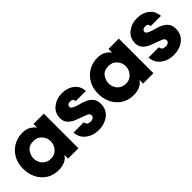

<svg xmlns="http://www.w3.org/2000/svg" viewBox="114 -1366 2177 2177"><g transform="rotate(-45 1203.0 -277.5)"><path d="M642.6 -554.7Q601.6 -554.7 476.6 -554.7Q476.6 -540 476.6 -496.1Q460.9 -521.5 420.9 -547.9Q380.9 -574.2 313.5 -574.2Q274.4 -574.2 237.3 -563.5Q201.2 -553.7 168.9 -534.2Q109.4 -498 71.3 -432.6Q34.2 -367.2 34.2 -278.3Q34.2 -236.3 43 -197.3Q52.7 -158.2 70.3 -124Q103.5 -60.5 165 -20.5Q227.5 18.6 313.5 18.6Q361.3 18.6 408.2 0Q454.1 -19.5 476.6 -59.6Q476.6 -40 476.6 0Q518.6 0 642.6 0Q642.6 -138.7 642.6 -554.7ZM200.2 -276.4Q200.2 -323.2 232.4 -371.1Q265.6 -418.9 336.9 -418.9Q389.6 -418.9 419.9 -394.5Q449.2 -370.1 462.9 -341.8Q471.7 -325.2 474.6 -306.6Q477.5 -293 477.5 -280.3Q477.5 -274.4 476.6 -268.6Q475.6 -250 469.7 -232.4Q464.8 -214.8 454.1 -198.2Q438.5 -172.9 410.2 -154.3Q381.8 -135.7 337.9 -135.7Q311.5 -135.7 291 -143.6Q270.5 -150.4 254.9 -163.1Q225.6 -185.5 212.9 -217.8Q200.2 -250 200.2 -275.4Q200.2 -275.4 200.2 -276.4Z M1163.1 -399.4Q1156.2 -470.7 1119.1 -507.8Q1083 -544.9 1039.1 -559.6Q1015.6 -567.4 992.2 -571.3Q968.8 -574.2 950.2 -574.2Q864.3 -574.2 799.8 -523.4Q735.4 -472.7 735.4 -385.7Q735.4 -330.1 774.4 -293.9Q813.5 -257.8 867.2 -241.2Q946.3 -210 980.5 -198.2Q1013.7 -185.5 1013.7 -157.2Q1013.7 -136.7 995.1 -125Q977.5 -114.3 956.1 -114.3Q951.2 -114.3 924.8 -120.1Q898.4 -127 893.6 -165Q837.9 -165 728.5 -165Q735.4 -93.8 772.5 -54.7Q810.5 -15.6 856.4 2Q881.8 11.7 907.2 14.6Q931.6 18.6 954.1 18.6Q1045.9 18.6 1113.3 -32.2Q1179.7 -84 1179.7 -174.8Q1179.7 -233.4 1152.3 -265.6Q1124 -298.8 1082 -317.4Q1060.5 -327.1 1035.2 -335Q1010.7 -341.8 986.3 -348.6Q953.1 -358.4 926.8 -372.1Q901.4 -384.8 901.4 -404.3Q901.4 -415 911.1 -427.7Q921.9 -441.4 948.2 -441.4Q984.4 -441.4 992.2 -424.8Q999 -408.2 1000 -399.4Q1054.7 -399.4 1163.1 -399.4Z M1845.7 -554.7Q1804.7 -554.7 1679.7 -554.7Q1679.7 -540 1679.7 -496.1Q1664.1 -521.5 1624 -547.9Q1584 -574.2 1516.6 -574.2Q1477.5 -574.2 1440.4 -563.5Q1404.3 -553.7 1372.1 -534.2Q1312.5 -498 1274.4 -432.6Q1237.3 -367.2 1237.3 -278.3Q1237.3 -236.3 1246.1 -197.3Q1255.9 -158.2 1273.4 -124Q1306.6 -60.5 1368.2 -20.5Q1430.7 18.6 1516.6 18.6Q1564.5 18.6 1611.3 0Q1657.2 -19.5 1679.7 -59.6Q1679.7 -40 1679.7 0Q1721.7 0 1845.7 0Q1845.7 -138.7 1845.7 -554.7ZM1403.3 -276.4Q1403.3 -323.2 1435.5 -371.1Q1468.8 -418.9 1540 -418.9Q1592.8 -418.9 1623 -394.5Q1652.3 -370.1 1666 -341.8Q1674.8 -325.2 1677.7 -306.6Q1680.7 -293 1680.7 -280.3Q1680.7 -274.4 1679.7 -268.6Q1678.7 -250 1672.9 -232.4Q1668 -214.8 1657.2 -198.2Q1641.6 -172.9 1613.3 -154.3Q1585 -135.7 1541 -135.7Q1514.6 -135.7 1494.1 -143.6Q1473.6 -150.4 1458 -163.1Q1428.7 -185.5 1416 -217.8Q1403.3 -250 1403.3 -275.4Q1403.3 -275.4 1403.3 -276.4Z M2366.2 -399.4Q2359.4 -470.7 2322.3 -507.8Q2286.1 -544.9 2242.2 -559.6Q2218.8 -567.4 2195.3 -571.3Q2171.9 -574.2 2153.3 -574.2Q2067.4 -574.2 2002.9 -523.4Q1938.5 -472.7 1938.5 -385.7Q1938.5 -330.1 1977.5 -293.9Q2016.6 -257.8 2070.3 -241.2Q2149.4 -210 2183.6 -198.2Q2216.8 -185.5 2216.8 -157.2Q2216.8 -136.7 2198.2 -125Q2180.7 -114.3 2159.2 -114.3Q2154.3 -114.3 2127.9 -120.1Q2101.6 -127 2096.7 -165Q2041 -165 1931.6 -165Q1938.5 -93.8 1975.6 -54.7Q2013.7 -15.6 2059.6 2Q2085 11.7 2110.4 14.6Q2134.8 18.6 2157.2 18.6Q2249 18.6 2316.4 -32.2Q2382.8 -84 2382.8 -174.8Q2382.8 -233.4 2355.5 -265.6Q2327.1 -298.8 2285.2 -317.4Q2263.7 -327.1 2238.3 -335Q2213.9 -341.8 2189.5 -348.6Q2156.2 -358.4 2129.9 -372.1Q2104.5 -384.8 2104.5 -404.3Q2104.5 -415 2114.3 -427.7Q2125 -441.4 2151.4 -441.4Q2187.5 -441.4 2195.3 -424.8Q2202.1 -408.2 2203.1 -399.4Q2257.8 -399.4 2366.2 -399.4Z"/></g></svg>

Font: Avakin
Style: Bold
Weight: 700
Designer: Herb Lubalin, Tom Carnase, Ed Benguiat, Adobe Type Staff
Version: Version 1.0